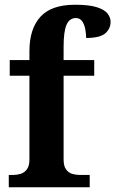

<svg xmlns="http://www.w3.org/2000/svg" viewBox="-20 -789 486 809"><path d="M17 0V-52H38Q52 -52 67 -56.5Q82 -61 93 -75Q104 -89 104 -117V-470H21V-536H104V-574Q104 -667 150 -718Q196 -769 296 -769Q356 -769 388.5 -758.5Q421 -748 433.5 -731.5Q446 -715 446 -697Q446 -668 423.5 -648.5Q401 -629 343 -629Q343 -645 339.5 -665Q336 -685 326.5 -699Q317 -713 300 -713Q273 -713 260.5 -685Q248 -657 248 -592V-536H377V-470H248V-117Q248 -89 258.5 -75Q269 -61 284 -56.5Q299 -52 314 -52H358V0Z"/></svg>

Font: Noto Serif Khmer SemiCondensed
Style: Bold
Weight: 700
Width: 4
Designer: Danh Hong and the Monotype Design Team
Foundry: Monotype Imaging Inc.
Version: Version 2.004; ttfautohint (v1.8.4.7-5d5b)